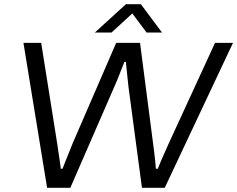

<svg xmlns="http://www.w3.org/2000/svg" viewBox="-20 -889 1123 909"><path d="M203 0 91 -686H175L251 -208Q253 -195 256 -174Q259 -153 262.5 -130.5Q266 -108 268 -90H276Q283 -107 291.5 -129.5Q300 -152 309 -173Q318 -194 323 -208L530 -686H643L705 -208Q707 -194 709.5 -173Q712 -152 714.5 -130Q717 -108 718 -90H727Q734 -108 743.5 -130Q753 -152 762.5 -173Q772 -194 778 -208L998 -686H1083L760 0H652L588 -480Q587 -493 584.5 -513.5Q582 -534 580 -556Q578 -578 576 -596H569Q562 -579 553.5 -557Q545 -535 536.5 -514Q528 -493 522 -480L313 0ZM429 -735 576 -869H647L747 -735H674L591 -846H629L508 -735Z"/></svg>

Font: Archivo SemiExpanded Light
Style: Italic
Weight: 300
Width: 6
Italic angle: -10°
Designer: Hector Gatti
Foundry: Omnibus-Type
Version: Version 2.001